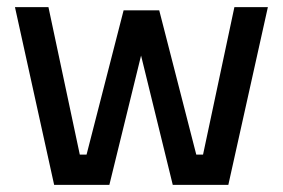

<svg xmlns="http://www.w3.org/2000/svg" viewBox="-20 -519 794 539"><path d="M22 -499H116L204 -85H223L327 -490H427L531 -85H550L638 -499H732L621 0H465L376 -363L287 0H132Z"/></svg>

Font: TitilliumText22L Lt
Style: Medium
Weight: 500
Designer: Campivisivi
Foundry: Campivisivi
Version: 1.000